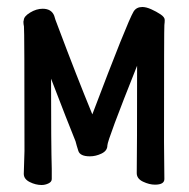

<svg xmlns="http://www.w3.org/2000/svg" viewBox="-20 -513 540 549"><path d="M99 16Q82 16 65 7.5Q48 -1 48 -16L50 -81Q50 -431 48.5 -437.5Q47 -444 47 -450Q47 -454 48 -455Q48 -466 66 -477Q84 -488 102 -488Q127 -488 135 -468Q136 -462 147 -434Q198 -298 244 -186Q344 -450 362 -480Q370 -493 387 -493Q398 -493 412.5 -486.5Q427 -480 439 -472Q451 -464 451 -456Q451 -449 450 -441.5Q449 -434 449 -106L450 -1Q450 15 423 15Q407 15 389 6.5Q371 -2 371 -18Q372 -81 372 -325Q287 -112 287 -97Q287 -82 270.5 -74Q254 -66 237 -66Q209 -66 204 -81.5Q199 -97 196 -109Q174 -163 126 -288Q126 -97 128 -30V-1Q128 7 118.5 11.5Q109 16 99 16Z"/></svg>

Font: LXGW WenKai Mono TC
Style: Bold
Weight: 700
Designer: LXGW / Fontworks Inc.
Foundry: LXGW / Fontworks Inc.
Version: Version 1.330